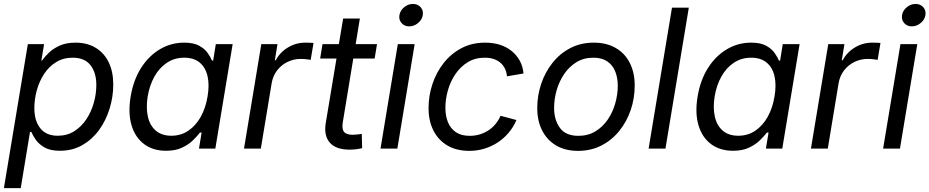

<svg xmlns="http://www.w3.org/2000/svg" viewBox="-25 -767 4797 991"><path d="M-4.9 204.1 118.7 -539.1H202.6L188.5 -454.6H191.9Q205.6 -474.1 228 -495.6Q250.5 -517.1 284.2 -532Q317.9 -546.9 365.2 -546.9Q424.8 -546.9 468.5 -520.5Q512.2 -494.1 535.9 -445.8Q559.6 -397.5 559.6 -330.6Q559.6 -267.6 540.8 -206.5Q522 -145.5 486.6 -96.4Q451.2 -47.4 400.1 -18.1Q349.1 11.2 284.2 11.2Q235.4 11.2 205.8 -5.4Q176.3 -22 160.4 -44.7Q144.5 -67.4 136.7 -85.9H129.9L82 204.1ZM272.9 -66.4Q321.3 -66.4 358.4 -89.8Q395.5 -113.3 420.9 -151.9Q446.3 -190.4 459.2 -236.6Q472.2 -282.7 472.2 -328.1Q472.2 -392.1 441.9 -430.7Q411.6 -469.2 350.6 -469.2Q301.8 -469.2 264.6 -446.3Q227.5 -423.3 202.6 -385.3Q177.7 -347.2 165 -301Q152.3 -254.9 152.3 -208.5Q152.3 -143.6 182.9 -105Q213.4 -66.4 272.9 -66.4Z M832.5 11.2Q764.6 11.2 718.5 -23.4Q672.4 -58.1 653.8 -121.1Q635.3 -184.1 649.4 -269Q663.6 -354 703.1 -416.3Q742.7 -478.5 800.3 -512.7Q857.9 -546.9 925.8 -546.9Q974.1 -546.9 1002.7 -531.2Q1031.2 -515.6 1046.4 -494.1Q1061.5 -472.7 1069.3 -454.1H1075.2L1088.9 -539.1H1175.8L1086.4 0H1002L1015.6 -83H1007.3Q992.7 -64 970 -42Q947.3 -20 913.6 -4.4Q879.9 11.2 832.5 11.2ZM859.4 -66.4Q908.7 -66.4 947 -92.3Q985.4 -118.2 1011 -163.8Q1036.6 -209.5 1046.4 -269.5Q1056.6 -329.6 1046.1 -374.5Q1035.6 -419.4 1005.4 -444.3Q975.1 -469.2 925.8 -469.2Q875.5 -469.2 836.4 -443.1Q797.4 -417 772.2 -372.1Q747.1 -327.1 737.3 -269.5Q728 -210.9 738.3 -165Q748.5 -119.1 779.1 -92.8Q809.6 -66.4 859.4 -66.4Z M1234.4 0 1323.7 -539.1H1407.2L1393.6 -456.1H1398.4Q1419.9 -497.1 1461.2 -522Q1502.4 -546.9 1551.3 -546.9Q1561.5 -546.9 1573.7 -546.4Q1585.9 -545.9 1593.3 -545.4L1578.6 -458Q1573.2 -459 1558.6 -460.9Q1543.9 -462.9 1527.3 -462.9Q1490.7 -462.9 1458.7 -447.3Q1426.8 -431.6 1405 -403.3Q1383.3 -375 1377 -336.4L1321.3 0Z M1920.9 -539.1 1908.7 -464.8H1627.4L1639.6 -539.1ZM1746.1 -671.4H1832.5L1744.6 -137.7Q1738.3 -102.1 1750.5 -86.7Q1762.7 -71.3 1795.9 -71.3Q1805.2 -71.3 1818.4 -72.8Q1831.5 -74.2 1842.3 -75.7L1844.2 -2.4Q1831.1 1 1814 3.2Q1796.9 5.4 1779.8 5.4Q1709.5 5.4 1677.7 -30.3Q1646 -65.9 1656.2 -130.9Z M1939 0 2028.3 -539.1H2115.2L2025.9 0ZM2086.9 -630.9Q2062.5 -630.9 2047.6 -647.9Q2032.7 -665 2036.6 -689Q2040.5 -712.9 2061 -729.7Q2081.5 -746.6 2106.4 -746.6Q2131.3 -746.6 2146.2 -729.7Q2161.1 -712.9 2157.2 -689Q2153.3 -665 2132.6 -647.9Q2111.8 -630.9 2086.9 -630.9Z M2397.5 11.7Q2332 11.7 2284.9 -15.6Q2237.8 -43 2212.4 -92.8Q2187 -142.6 2187 -209Q2187 -272.9 2207 -333.3Q2227.1 -393.6 2265.1 -441.9Q2303.2 -490.2 2357.2 -518.6Q2411.1 -546.9 2479 -546.9Q2520.5 -546.9 2555.2 -535.9Q2589.8 -524.9 2615.7 -503.9Q2641.6 -482.9 2657.7 -453.6Q2673.8 -424.3 2677.2 -387.7L2591.8 -373Q2589.8 -394.5 2581.5 -412.1Q2573.2 -429.7 2558.8 -442.4Q2544.4 -455.1 2524.2 -462.2Q2503.9 -469.2 2477.1 -469.2Q2427.7 -469.2 2389.9 -446.3Q2352.1 -423.3 2326.2 -385.5Q2300.3 -347.7 2287.1 -301.8Q2273.9 -255.9 2273.9 -210.4Q2273.9 -168.9 2287.1 -136.2Q2300.3 -103.5 2328.1 -84.7Q2356 -65.9 2399.4 -65.9Q2427.7 -65.9 2452.6 -73.7Q2477.5 -81.5 2498 -95.5Q2518.6 -109.4 2533.7 -128.2Q2548.8 -147 2558.6 -169.4L2640.6 -147.5Q2625 -110.8 2600.1 -81.5Q2575.2 -52.2 2543.5 -31.5Q2511.7 -10.7 2474.6 0.5Q2437.5 11.7 2397.5 11.7Z M2958.5 11.7Q2893.1 11.7 2845.9 -15.9Q2798.8 -43.5 2773.4 -93.3Q2748 -143.1 2748 -209.5Q2748 -273.9 2768.3 -334.2Q2788.6 -394.5 2826.7 -442.6Q2864.7 -490.7 2918.7 -518.8Q2972.7 -546.9 3040 -546.9Q3105.5 -546.9 3152.8 -519.5Q3200.2 -492.2 3225.6 -442.4Q3251 -392.6 3251 -325.2Q3251 -259.8 3230.5 -199.5Q3210 -139.2 3171.6 -91.6Q3133.3 -43.9 3079.3 -16.1Q3025.4 11.7 2958.5 11.7ZM2960.4 -65.9Q3010.3 -65.9 3048.3 -89.1Q3086.4 -112.3 3112.1 -150.1Q3137.7 -188 3150.6 -233.6Q3163.6 -279.3 3163.6 -323.7Q3163.6 -365.7 3150.4 -398.4Q3137.2 -431.2 3109.4 -450.2Q3081.5 -469.2 3037.6 -469.2Q2988.3 -469.2 2950.7 -446.3Q2913.1 -423.3 2887.2 -385.3Q2861.3 -347.2 2848.1 -301.3Q2835 -255.4 2835 -210Q2835 -147.9 2865 -106.9Q2895 -65.9 2960.4 -65.9Z M3530.3 -727.5 3409.7 0H3322.8L3443.4 -727.5Z M3758.8 11.2Q3690.9 11.2 3644.8 -23.4Q3598.6 -58.1 3580.1 -121.1Q3561.5 -184.1 3575.7 -269Q3589.8 -354 3629.4 -416.3Q3668.9 -478.5 3726.6 -512.7Q3784.2 -546.9 3852.1 -546.9Q3900.4 -546.9 3929 -531.2Q3957.5 -515.6 3972.7 -494.1Q3987.8 -472.7 3995.6 -454.1H4001.5L4015.1 -539.1H4102.1L4012.7 0H3928.2L3941.9 -83H3933.6Q3918.9 -64 3896.2 -42Q3873.5 -20 3839.8 -4.4Q3806.2 11.2 3758.8 11.2ZM3785.6 -66.4Q3835 -66.4 3873.3 -92.3Q3911.6 -118.2 3937.3 -163.8Q3962.9 -209.5 3972.7 -269.5Q3982.9 -329.6 3972.4 -374.5Q3961.9 -419.4 3931.6 -444.3Q3901.4 -469.2 3852.1 -469.2Q3801.8 -469.2 3762.7 -443.1Q3723.6 -417 3698.5 -372.1Q3673.3 -327.1 3663.6 -269.5Q3654.3 -210.9 3664.6 -165Q3674.8 -119.1 3705.3 -92.8Q3735.8 -66.4 3785.6 -66.4Z M4160.6 0 4250 -539.1H4333.5L4319.8 -456.1H4324.7Q4346.2 -497.1 4387.5 -522Q4428.7 -546.9 4477.5 -546.9Q4487.8 -546.9 4500 -546.4Q4512.2 -545.9 4519.5 -545.4L4504.9 -458Q4499.5 -459 4484.9 -460.9Q4470.2 -462.9 4453.6 -462.9Q4417 -462.9 4385 -447.3Q4353 -431.6 4331.3 -403.3Q4309.6 -375 4303.2 -336.4L4247.6 0Z M4533.2 0 4622.6 -539.1H4709.5L4620.1 0ZM4681.2 -630.9Q4656.7 -630.9 4641.8 -647.9Q4627 -665 4630.9 -689Q4634.8 -712.9 4655.3 -729.7Q4675.8 -746.6 4700.7 -746.6Q4725.6 -746.6 4740.5 -729.7Q4755.4 -712.9 4751.5 -689Q4747.6 -665 4726.8 -647.9Q4706.1 -630.9 4681.2 -630.9Z"/></svg>

Font: Inter 18pt
Style: Italic
Weight: 400
Italic angle: -9.3988°
Designer: Rasmus Andersson
Foundry: rsms
Version: Version 4.001;git-66647c0bb